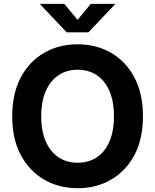

<svg xmlns="http://www.w3.org/2000/svg" viewBox="-20 -968 807 998"><path d="M383.3 10.3Q286.6 10.3 209.7 -34.2Q132.8 -78.6 88.1 -162.1Q43.5 -245.6 43.5 -363.3Q43.5 -481.9 88.1 -565.7Q132.8 -649.4 209.7 -693.6Q286.6 -737.8 383.3 -737.8Q480 -737.8 556.9 -693.6Q633.8 -649.4 678.5 -565.7Q723.1 -481.9 723.1 -363.3Q723.1 -245.6 678.5 -161.9Q633.8 -78.1 556.9 -33.9Q480 10.3 383.3 10.3ZM383.3 -122.1Q439.9 -122.1 482.4 -149.9Q524.9 -177.7 548.6 -231.7Q572.3 -285.6 572.3 -363.3Q572.3 -441.4 548.6 -495.6Q524.9 -549.8 482.4 -577.6Q439.9 -605.5 383.3 -605.5Q327.1 -605.5 284.7 -577.4Q242.2 -549.3 218.3 -495.4Q194.3 -441.4 194.3 -363.3Q194.3 -285.6 218.3 -231.9Q242.2 -178.2 284.7 -150.1Q327.1 -122.1 383.3 -122.1ZM314.5 -947.8 383.3 -864.7 451.7 -947.8H577.1V-944.8L439.5 -799.8H326.7L189.5 -944.8V-947.8Z"/></svg>

Font: Inter 17pt
Style: Bold
Weight: 700
Version: Version 4.001;git-66647c0bb